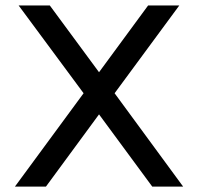

<svg xmlns="http://www.w3.org/2000/svg" viewBox="-20 -690 733 710"><path d="M48.8 -669.9H164.1L346.2 -422.9L527.8 -669.9H643.1L403.8 -345.2L657.2 0H543L346.2 -267.1L149.9 0H35.2L289.1 -345.2Z"/></svg>

Font: LT Wave Text
Style: Regular
Weight: 400
Designer: Daniel Lyons
Version: Version 2.5 (Glyphs App)